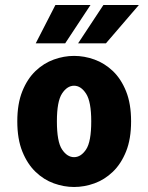

<svg xmlns="http://www.w3.org/2000/svg" viewBox="-20 -735 590 766"><path d="M275.5 11Q235 11 194.8 -3.5Q154.5 -18 121.8 -49.5Q89 -81 69 -130.8Q49 -180.5 49 -251Q49 -321 69 -370.8Q89 -420.5 121.8 -451.8Q154.5 -483 194.8 -497.5Q235 -512 275.5 -512Q316.5 -512 356.8 -497.5Q397 -483 430 -451.8Q463 -420.5 483 -370.8Q503 -321 503 -251Q503 -180.5 483 -130.8Q463 -81 430 -49.5Q397 -18 356.8 -3.5Q316.5 11 275.5 11ZM275.5 -108Q303 -108 323.5 -138.8Q344 -169.5 344 -251Q344 -329.5 323.5 -361.2Q303 -393 275.5 -393Q248 -393 227.5 -361.8Q207 -330.5 207 -251Q207 -169.5 227.5 -138.8Q248 -108 275.5 -108ZM291.5 -562 392.5 -715H534L402.5 -562ZM122.5 -562 201 -715H341L240 -562Z"/></svg>

Font: Trispace SemiCondensed
Style: Bold
Weight: 700
Width: 4
Designer: Tyler Finck
Foundry: Etcetera Type Company
Version: Version 1.210; ttfautohint (v1.8.3)